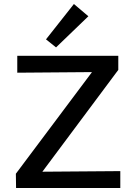

<svg xmlns="http://www.w3.org/2000/svg" viewBox="-20 -936 660 956"><path d="M420 -855 259 -700 209 -740 348 -916ZM191 -81 579 -84V0H60L59 -71L438 -577L66 -574V-658H569V-588Z"/></svg>

Font: EauTestText Semibold
Style: Regular
Weight: 600
Designer: Christian Thalmann (Catharsis Fonts)
Version: Version 0.001;PS 000.001;hotconv 1.0.88;makeotf.lib2.5.64775